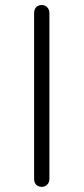

<svg xmlns="http://www.w3.org/2000/svg" viewBox="-20 -723 332 761"><path d="M115.2 -670.9V-13.7Q115.2 1 124 9.8Q132.8 17.6 145.5 17.6Q157.2 17.6 166 9.8Q175.8 1 175.8 -13.7V-670.9Q175.8 -686.5 166 -695.3Q157.2 -703.1 145.5 -703.1Q132.8 -703.1 124 -695.3Q115.2 -686.5 115.2 -670.9Z"/></svg>

Font: Gulim
Style: Regular
Weight: 400
Version: Version 2.21